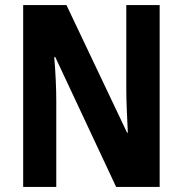

<svg xmlns="http://www.w3.org/2000/svg" viewBox="-20 -734 717 754"><path d="M607 0H436L197 -510H193Q197 -463 199 -418Q201 -373 201 -337V0H71V-714H241L479 -213H482Q480 -257 478 -301.5Q476 -346 476 -380V-714H607Z"/></svg>

Font: Noto Sans Khmer UI Condensed
Style: Bold
Weight: 700
Width: 3
Designer: Danh Hong and the Monotype Design Team
Foundry: Monotype Imaging Inc.
Version: Version 2.002; ttfautohint (v1.8.4.7-5d5b)